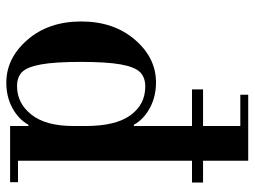

<svg xmlns="http://www.w3.org/2000/svg" viewBox="-119 -675 806 608"><g transform="rotate(90 284.0 -371.0)"><path d="M263 -576V-611H379V-729H280V-754H489V-611H558V-576H489V-25H557V0H379V-58H375Q358 -27 322.5 -7.5Q287 12 242 12Q164 12 106 -55Q48 -122 48 -225Q48 -328 105.5 -395Q163 -462 241 -462Q286 -462 322 -442.5Q358 -423 375 -392H379V-576ZM253 -22Q307 -22 343 -67.5Q379 -113 379 -200V-240Q379 -334 345 -381Q311 -428 254 -428Q225 -428 208.5 -411.5Q192 -395 184 -350.5Q176 -306 176 -224Q176 -142 184 -98Q192 -54 208 -38Q224 -22 253 -22Z"/></g></svg>

Font: Libre Bodoni
Style: Regular
Weight: 400
Designer: Pablo Impallari, Rodrigo Fuenzalida
Foundry: Pablo Impallari, Rodrigo Fuenzalida
Version: Version 1.001